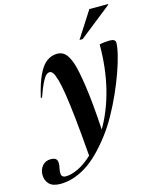

<svg xmlns="http://www.w3.org/2000/svg" viewBox="-226 -823 920 1147"><g transform="rotate(-15 233.5 -250.0)"><path d="M29.5 -294H22Q42 -381 66 -431.2Q90 -481.5 119.5 -502.8Q149 -524 184 -524Q212 -524 231.5 -506.5Q251 -489 267.5 -443.5Q283 -400 299 -292.2Q315 -184.5 324.5 -17.5Q381.5 -113.5 413 -239Q444.5 -364.5 444.5 -512Q460 -515.5 476.5 -517.2Q493 -519 508 -519Q543.5 -519 543.5 -496.5Q543.5 -469.5 532.2 -423Q521 -376.5 500.5 -319Q480 -261.5 452.8 -200.5Q425.5 -139.5 393.5 -82Q361.5 -24.5 327 21Q241 135 161.2 183.8Q81.5 232.5 3.5 232.5Q-43.5 232.5 -65.5 210Q-87.5 187.5 -87.5 152Q-87.5 120.5 -68.2 97.5Q-49 74.5 -15.5 74.5Q13 74.5 21 90Q29 105.5 21.5 139.5Q14.5 173.5 21.2 185.2Q28 197 46.5 197Q80.5 197 123.8 176.2Q167 155.5 211.5 113.5Q200.5 -26 190.2 -122Q180 -218 170.5 -277.2Q161 -336.5 152.5 -366Q141.5 -404.5 132 -417Q122.5 -429.5 112.5 -429.5Q101.5 -429.5 90 -419.2Q78.5 -409 64 -379.8Q49.5 -350.5 29.5 -294ZM335 -569 439.5 -732H555.5L555 -727.5L354.5 -569Z"/></g></svg>

Font: Newsreader 72pt SemiBold
Style: Italic
Weight: 600
Italic angle: -17°
Designer: Hugues Gentile
Foundry: Production Type
Version: Version 1.003; ttfautohint (v1.8.3)